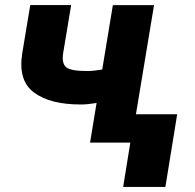

<svg xmlns="http://www.w3.org/2000/svg" viewBox="-20 -566 775 762"><path d="M68.5 -356.2 100.1 -545.8H262.4L230.8 -356.2Q224.1 -314.3 242.9 -299Q261.7 -284.1 324.6 -284.1Q339.5 -284.1 354.4 -285.7Q369.3 -287.3 385.7 -290.1L427.9 -545.5H591.3L519.5 -112.6H683.2L636.4 175.8H468.8L497.2 0H337.4L363.3 -157.3Q345.2 -154.5 330.3 -152.9Q315.3 -151.3 302.9 -151.3Q239.3 -151.3 193 -163.2Q146.7 -175.1 114 -199.6Q50.8 -246.8 68.5 -356.2Z"/></svg>

Font: Inter P Extra Bold
Style: Italic
Weight: 800
Italic angle: 9.39999°
Designer: Rasmus Andersson
Foundry: rsms
Version: Version 3.018;git-588b23468